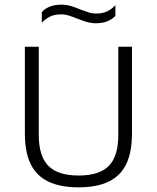

<svg xmlns="http://www.w3.org/2000/svg" viewBox="-20 -795 671 822"><path d="M316.5 7Q237.5 7 186.5 -17.8Q135.5 -42.5 111 -93.2Q86.5 -144 86.5 -223.5V-595H146V-217Q146 -126.5 187 -85Q228 -43.5 316.5 -43.5Q405.5 -43.5 446 -85Q486.5 -126.5 486.5 -217V-595H545V-223.5Q545 -144 520.8 -93.2Q496.5 -42.5 445.8 -17.8Q395 7 316.5 7ZM391.5 -695.5Q368.5 -695.5 348.2 -702Q328 -708.5 309 -716Q292 -723 275.2 -728.2Q258.5 -733.5 241 -733.5Q215 -733.5 196 -724.8Q177 -716 159 -698V-743.5Q173.5 -759 194 -767Q214.5 -775 241.5 -775Q264.5 -775 285 -768.8Q305.5 -762.5 324 -754.5Q341 -748 357.8 -742.5Q374.5 -737 392 -737Q418 -737 437.2 -745.8Q456.5 -754.5 474 -772.5V-727Q459.5 -712 439.2 -703.8Q419 -695.5 391.5 -695.5Z"/></svg>

Font: Encode Sans SC Light
Style: Regular
Weight: 300
Version: Version 3.002